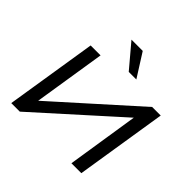

<svg xmlns="http://www.w3.org/2000/svg" viewBox="-223 -1171 1397 1397"><g transform="rotate(45 475.5 -472.5)"><path d="M76 0 188 -705H290L200 -135L184 -134L821 -705H909L797 0H695L784 -571L800 -572L164 0ZM520 -765 368 -945H484L598 -765Z"/></g></svg>

Font: Nunito Sans 10pt Expanded Medium
Style: Italic
Weight: 500
Width: 7
Italic angle: -9°
Designer: Vernon Adams
Foundry: Vernon Adams
Version: Version 3.101;gftools[0.9.27]